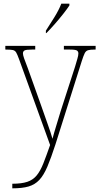

<svg xmlns="http://www.w3.org/2000/svg" viewBox="-20 -786 541 1046"><path d="M47 215Q98 215 129 204.5Q160 194 180 169.5Q200 145 216 104.5Q232 64 253 4L84 -463Q75 -488 68.5 -499.5Q62 -511 49.5 -513.5Q37 -516 11 -516H9V-536H172V-516H155Q122 -516 113.5 -511Q105 -506 105 -495Q105 -486 111.5 -467.5Q118 -449 132 -413L202 -217Q220 -165 238.5 -113.5Q257 -62 266 -30Q274 -61 285.5 -98Q297 -135 311 -182L389 -423Q396 -447 401.5 -465.5Q407 -484 407 -495Q407 -505 399.5 -510.5Q392 -516 359 -516H328V-536H501V-516H497Q472 -516 460 -512.5Q448 -509 441.5 -496Q435 -483 426 -455L282 1Q258 75 238 122Q218 169 194 194.5Q170 220 135.5 230Q101 240 48 240H47ZM230 -619Q252 -653 276.5 -692.5Q301 -732 314 -766H358V-756Q347 -739 325 -711Q303 -683 278 -654.5Q253 -626 233 -606H230Z"/></svg>

Font: Noto Serif Tamil SemiCondensed Thin
Style: Italic
Weight: 100
Width: 4
Italic angle: -12°
Designer: Indian Type Foundry, Tom Grace, and the Monotype Design Team
Foundry: Monotype Imaging Inc.
Version: Version 2.003; ttfautohint (v1.8.4.7-5d5b)